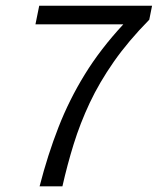

<svg xmlns="http://www.w3.org/2000/svg" viewBox="-20 -658 557 678"><path d="M119.8 0Q148.5 -111.5 186.5 -208.6Q224.4 -305.8 279.4 -395.1Q334.3 -484.5 415.4 -572H105.2L118.5 -637.8H517L507.1 -588.4Q432.9 -513 381.8 -439.9Q330.8 -366.8 296.8 -294.6Q262.9 -222.3 240.2 -149.1Q217.5 -75.9 200.4 0Z"/></svg>

Font: Source Sans 3
Style: Italic
Weight: 200
Italic angle: -11°
Designer: Paul D. Hunt
Foundry: Adobe
Version: Version 3.046;hotconv 1.0.118;makeotfexe 2.5.65603